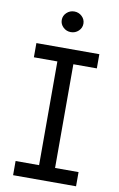

<svg xmlns="http://www.w3.org/2000/svg" viewBox="-101 -987 644 1041"><g transform="rotate(10 221.5 -466.0)"><path d="M221.6 -818.2Q197.1 -818.2 179.5 -834.9Q161.9 -851.6 161.9 -875Q161.9 -898.4 179.5 -915.1Q197.1 -931.8 221.6 -931.8Q246.1 -931.8 263.7 -915.1Q281.2 -898.4 281.2 -875Q281.2 -851.6 263.7 -834.9Q246.1 -818.2 221.6 -818.2ZM394.9 0H48.3V-78.1H177.6V-649.1H48.3V-727.3H394.9V-649.1H265.6V-78.1H394.9Z"/></g></svg>

Font: Linik Sans
Style: Regular
Weight: 400
Designer: Rasmus Andersson (font), Marc Monis (original base), Kil Hyung-jin (Pretendard portions), Cristiano Sobral (main changes
Foundry: rsms
Version: Version 3.018;May 31, 2022;FontCreator 14.0.0.2814 64-bit; t